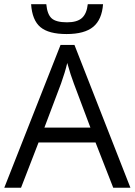

<svg xmlns="http://www.w3.org/2000/svg" viewBox="-20 -875 628 895"><path d="M507.8 0 425.3 -210.9H159.7L78.1 0H0L262.2 -665.5H327.1L587.9 0ZM401.4 -280.3 324.2 -485.8Q309.1 -524.9 293.5 -581.5Q283.2 -537.6 264.6 -485.8L187 -280.3ZM290.5 -716.3Q207 -716.3 168.5 -748.5Q129.9 -780.8 125 -855.5H195.8Q200.2 -808.1 220.7 -789.6Q241.2 -771 292.5 -771Q339.4 -771 361.8 -791Q384.3 -811 389.2 -855.5H460.4Q455.1 -783.7 414.6 -750Q374 -716.3 290.5 -716.3Z"/></svg>

Font: Bpm'online Open Sans
Style: Regular
Weight: 400
Foundry: Ascender Corporation
Version: Version 1.10